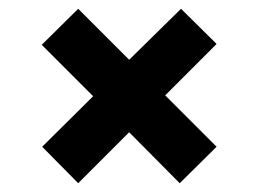

<svg xmlns="http://www.w3.org/2000/svg" viewBox="-20 -471 588 437"><path d="M158 -54 76 -137 192 -252 75 -369 158 -451 274 -335 392 -451 473 -371 356 -254 473 -137 389 -54 274 -170Z"/></svg>

Font: Saira Expanded
Style: Bold
Weight: 700
Width: 7
Designer: Hector Gatti with collaboration of the Omnibus-Type team
Foundry: Omnibus-Type
Version: Version 1.100; ttfautohint (v1.8.3)